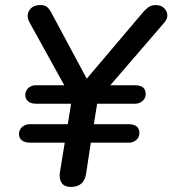

<svg xmlns="http://www.w3.org/2000/svg" viewBox="-20 -732 682 759"><path d="M260 7Q235 7 224 -8.5Q213 -24 217 -52L236 -168H99Q77 -168 66 -177.5Q55 -187 55 -202Q55 -219 67.5 -230Q80 -241 97 -241H248L261 -322H123Q102 -322 91 -331.5Q80 -341 80 -356Q80 -374 92.5 -384.5Q105 -395 121 -395H234L98 -641Q82 -669 95.5 -690.5Q109 -712 139 -712Q157 -712 166.5 -704Q176 -696 186 -676L323 -421L545 -683Q558 -698 569 -705Q580 -712 596 -712Q615 -712 627.5 -701Q640 -690 641.5 -674Q643 -658 629 -642L416 -395H513Q556 -395 556 -360Q556 -344 543.5 -333Q531 -322 515 -322H364L351 -241H488Q531 -241 531 -206Q531 -189 518.5 -178.5Q506 -168 490 -168H339L320 -43Q311 7 260 7Z"/></svg>

Font: Nunito SemiBold
Style: Italic
Weight: 600
Italic angle: -9°
Designer: Vernon Adams
Foundry: Vernon Adams
Version: Version 3.601; ttfautohint (v1.8.2.53-6de2)